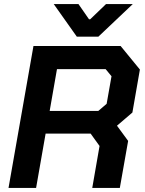

<svg xmlns="http://www.w3.org/2000/svg" viewBox="-20 -927 715 947"><path d="M633 -372 557 -307 612 -232 571 0H435L471 -207L427 -268H205L158 0H22L145 -700H575L670 -584ZM225 -380H465L506 -415L530 -551L501 -586H261ZM245 -907H367L419 -832H425L503 -907H635L465 -746H359Z"/></svg>

Font: Chakra Petch
Style: Bold Italic
Weight: 700
Italic angle: -10°
Designer: Katatrad Aksorn Co.,Ltd.
Foundry: Cadson Demak Co.,Ltd.
Version: Version 1.000; ttfautohint (v1.6)